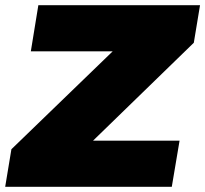

<svg xmlns="http://www.w3.org/2000/svg" viewBox="-43 -721 792 741"><path d="M729 -701 705 -556 316 -178H650L620 0H-23L1 -145L392 -523H76L105 -701Z"/></svg>

Font: TypoPRO Montserrat
Style: Italic
Weight: 900
Italic angle: -11.3°
Designer: Julieta Ulanovsky
Foundry: Julieta Ulanovsky
Version: Version 6.001